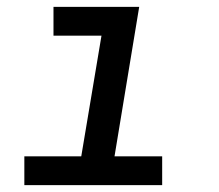

<svg xmlns="http://www.w3.org/2000/svg" viewBox="-20 -540 640 560"><path d="M51 0V-84H217L276 -436H136V-520H386L314 -84H453V0Z"/></svg>

Font: Iosevka SS04 Medium Extended
Style: Italic
Weight: 500
Width: 7
Italic angle: -9°
Monospace: yes
Designer: Belleve Invis
Foundry: Belleve Invis
Version: Version 19.0.0; ttfautohint (v1.8.4)